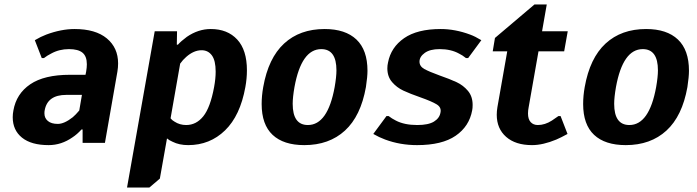

<svg xmlns="http://www.w3.org/2000/svg" viewBox="-20 -640 3120 860"><path d="M37 -115Q37 -130 40 -145Q53 -220 115.5 -262.5Q178 -305 293 -305H363L366 -320Q369 -338 369 -352Q369 -388 349.5 -404Q330 -420 289 -420Q245 -420 209 -400Q191 -391 177 -380H167L136 -460Q163 -476 187 -485Q254 -510 314 -510Q408 -510 458.5 -468Q509 -426 509 -356Q509 -338 506 -320L450 0H350V-60H345Q325 -38 305 -25Q255 10 198 10Q120 10 78.5 -23.5Q37 -57 37 -115ZM306 -115Q319 -126 335 -145L347 -215H277Q192 -215 180 -145Q179 -141 179 -132Q179 -111 194.5 -98Q210 -85 239 -85Q268 -85 306 -115Z M673 -500H773L772 -440H777Q790 -455 817 -475Q868 -510 924 -510Q999 -510 1042.5 -463Q1086 -416 1086 -325Q1086 -288 1079 -250Q1056 -122 988 -56Q920 10 823 10Q783 10 753 -5Q737 -12 728 -20L696 160L649 200H549ZM939 -250Q946 -288 946 -319Q946 -369 929 -392Q912 -415 883 -415Q848 -415 814 -385Q799 -372 787 -355L744 -110Q751 -101 762 -95Q785 -80 814 -80Q859 -80 890.5 -119Q922 -158 939 -250Z M1152 -174Q1152 -211 1159 -250Q1182 -380 1252.5 -445Q1323 -510 1434 -510Q1527 -510 1576.5 -463Q1626 -416 1626 -323Q1626 -296 1619 -250Q1596 -120 1525 -55Q1454 10 1343 10Q1250 10 1201 -36Q1152 -82 1152 -174ZM1479 -250Q1487 -296 1487 -325Q1487 -420 1419 -420Q1330 -420 1299 -250Q1291 -204 1291 -175Q1291 -80 1359 -80Q1448 -80 1479 -250Z M1705 -15Q1678 -25 1652 -40L1711 -120H1721Q1735 -109 1753 -100Q1791 -80 1849 -80Q1899 -80 1924 -95.5Q1949 -111 1953 -136Q1958 -159 1936 -172.5Q1914 -186 1863 -204Q1817 -220 1787 -234Q1757 -248 1736 -272.5Q1715 -297 1715 -334Q1715 -347 1718 -360Q1731 -428 1790 -469Q1849 -510 1954 -510Q2019 -510 2086 -485Q2108 -477 2136 -460L2077 -380H2067Q2051 -393 2036 -400Q2000 -420 1949 -420Q1906 -420 1882.5 -403Q1859 -386 1859 -364Q1859 -343 1880.5 -331Q1902 -319 1949 -302Q1995 -286 2025 -272Q2055 -258 2076 -233Q2097 -208 2097 -170Q2097 -155 2095 -146Q2082 -74 2021 -32Q1960 10 1848 10Q1772 10 1705 -15Z M2205 -126Q2205 -142 2208 -160L2252 -410H2187L2197 -470L2374 -620H2429L2408 -500H2523L2507 -410H2392L2348 -160Q2345 -145 2345 -132Q2345 -106 2357 -93Q2369 -80 2389 -80Q2421 -80 2452 -100Q2466 -109 2481 -120H2491L2522 -40Q2493 -24 2472 -15Q2412 10 2363 10Q2289 10 2247 -27Q2205 -64 2205 -126Z M2592 -174Q2592 -211 2599 -250Q2622 -380 2692.5 -445Q2763 -510 2874 -510Q2967 -510 3016.5 -463Q3066 -416 3066 -323Q3066 -296 3059 -250Q3036 -120 2965 -55Q2894 10 2783 10Q2690 10 2641 -36Q2592 -82 2592 -174ZM2919 -250Q2927 -296 2927 -325Q2927 -420 2859 -420Q2770 -420 2739 -250Q2731 -204 2731 -175Q2731 -80 2799 -80Q2888 -80 2919 -250Z"/></svg>

Font: Scada
Style: Bold Italic
Weight: 700
Italic angle: -10°
Version: Version 4.000